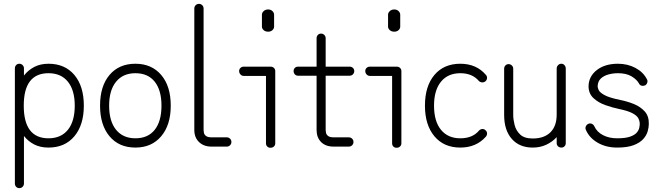

<svg xmlns="http://www.w3.org/2000/svg" viewBox="-20 -751 3427 994"><path d="M80 223Q70 223 63.5 216Q57 209 57 199V-397Q57 -407 63.5 -414Q70 -421 80 -421Q90 -421 97 -414Q104 -407 104 -397V-360Q126 -388 157.5 -404.5Q189 -421 231 -421Q316 -421 365 -363Q414 -305 414 -204Q414 -104 365 -45.5Q316 13 231 13Q189 13 157.5 -3Q126 -19 104 -47V199Q104 209 97 216Q90 223 80 223ZM231 -35Q296 -35 331.5 -79Q367 -123 367 -204Q367 -284 331.5 -328Q296 -372 231 -372Q103 -372 103 -204Q103 -35 231 -35Z M681 13Q596 13 547 -45.5Q498 -104 498 -204Q498 -305 547 -363Q596 -421 681 -421Q765 -421 814.5 -363Q864 -305 864 -204Q864 -104 814.5 -45.5Q765 13 681 13ZM681 -35Q746 -35 781 -79Q816 -123 816 -204Q816 -284 781 -328Q746 -372 681 -372Q617 -372 581 -328Q545 -284 545 -204Q545 -123 581 -79Q617 -35 681 -35Z M1075 8Q1035 8 1010.5 -15.5Q986 -39 986 -78V-707Q986 -717 993 -724Q1000 -731 1010 -731Q1020 -731 1027 -724Q1034 -717 1034 -707V-78Q1034 -74 1035.5 -64.5Q1037 -55 1046 -47.5Q1055 -40 1075 -40H1154Q1164 -40 1171 -33Q1178 -26 1178 -16Q1178 -6 1171 1Q1164 8 1154 8Z M1380 14Q1370 14 1363.5 7.5Q1357 1 1357 -9V-358H1242Q1232 -358 1225 -365.5Q1218 -373 1218 -383Q1218 -393 1225 -399.5Q1232 -406 1242 -406H1380Q1391 -406 1398 -399.5Q1405 -393 1405 -383V-9Q1405 1 1398 7.5Q1391 14 1380 14ZM1368 -587Q1354 -587 1345 -595Q1336 -603 1336 -613V-675Q1336 -685 1345 -693.5Q1354 -702 1368 -702Q1382 -702 1390.5 -693.5Q1399 -685 1399 -675V-613Q1399 -603 1390.5 -595Q1382 -587 1368 -587Z M1707 8Q1666 8 1642.5 -15.5Q1619 -39 1619 -78V-359H1523Q1513 -359 1506.5 -366Q1500 -373 1500 -383Q1500 -393 1506.5 -399.5Q1513 -406 1523 -406H1619V-553Q1619 -563 1625.5 -570Q1632 -577 1642 -577Q1652 -577 1659 -570Q1666 -563 1666 -553V-406H1790Q1800 -406 1807 -399.5Q1814 -393 1814 -383Q1814 -373 1807 -366Q1800 -359 1790 -359H1666V-78Q1666 -74 1667.5 -64.5Q1669 -55 1678 -47.5Q1687 -40 1707 -40H1785Q1796 -40 1803 -33Q1810 -26 1810 -16Q1810 -6 1803 1Q1796 8 1785 8Z M2033 14Q2023 14 2016.5 7.5Q2010 1 2010 -9V-358H1895Q1885 -358 1878 -365.5Q1871 -373 1871 -383Q1871 -393 1878 -399.5Q1885 -406 1895 -406H2033Q2044 -406 2051 -399.5Q2058 -393 2058 -383V-9Q2058 1 2051 7.5Q2044 14 2033 14ZM2021 -587Q2007 -587 1998 -595Q1989 -603 1989 -613V-675Q1989 -685 1998 -693.5Q2007 -702 2021 -702Q2035 -702 2043.5 -693.5Q2052 -685 2052 -675V-613Q2052 -603 2043.5 -595Q2035 -587 2021 -587Z M2363 13Q2278 13 2229 -45.5Q2180 -104 2180 -204Q2180 -305 2229 -363Q2278 -421 2363 -421Q2446 -421 2495 -364Q2502 -357 2501.5 -347Q2501 -337 2493 -330Q2486 -324 2476 -324.5Q2466 -325 2459 -332Q2425 -372 2363 -372Q2299 -372 2263 -328Q2227 -284 2227 -204Q2227 -123 2263 -79Q2299 -35 2363 -35Q2426 -35 2459 -74Q2466 -82 2476 -83Q2486 -84 2493 -77Q2501 -71 2501.5 -61Q2502 -51 2495 -43Q2445 13 2363 13Z M2738 13Q2669 13 2629.5 -32Q2590 -77 2590 -156V-395Q2590 -405 2596.5 -412Q2603 -419 2613 -419Q2623 -419 2630 -412Q2637 -405 2637 -395V-156Q2637 -133 2644 -104.5Q2651 -76 2672.5 -55Q2694 -34 2738 -34Q2797 -34 2829.5 -66Q2862 -98 2862 -158V-396Q2862 -406 2869 -413.5Q2876 -421 2886 -421Q2896 -421 2902.5 -413.5Q2909 -406 2909 -396V-10Q2909 0 2902.5 6.5Q2896 13 2886 13Q2876 13 2869 6.5Q2862 0 2862 -10V-41Q2839 -16 2807.5 -1.5Q2776 13 2738 13Z M3175 13Q3118 13 3074.5 -12Q3031 -37 3013 -79Q3009 -88 3013 -97Q3017 -106 3026 -110Q3035 -114 3044 -110Q3053 -106 3057 -97Q3070 -68 3101.5 -51.5Q3133 -35 3175 -35Q3218 -35 3242 -43.5Q3266 -52 3276.5 -64.5Q3287 -77 3289.5 -89.5Q3292 -102 3292 -109Q3292 -124 3285 -138Q3278 -152 3255 -164.5Q3232 -177 3184 -187Q3150 -194 3113.5 -207Q3077 -220 3052 -243.5Q3027 -267 3027 -305Q3028 -356 3070 -388.5Q3112 -421 3179 -421Q3229 -421 3269.5 -399.5Q3310 -378 3329 -341Q3334 -333 3331 -323.5Q3328 -314 3320 -309Q3310 -305 3301 -307.5Q3292 -310 3288 -319Q3277 -339 3250 -355.5Q3223 -372 3179 -372Q3154 -372 3130 -365.5Q3106 -359 3090.5 -344.5Q3075 -330 3074 -304Q3074 -298 3079 -285.5Q3084 -273 3109 -259Q3134 -245 3193 -233Q3228 -226 3261.5 -212.5Q3295 -199 3317.5 -174.5Q3340 -150 3339 -109Q3339 -92 3333 -71Q3327 -50 3310 -31Q3293 -12 3260.5 0.5Q3228 13 3175 13Z"/></svg>

Font: Zen Kurenaido
Style: Regular
Weight: 400
Designer: Yoshimichi Ohira
Foundry: Positype
Version: Version 1.001